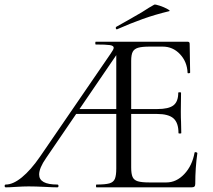

<svg xmlns="http://www.w3.org/2000/svg" viewBox="-22 -804 916 824"><path d="M3 -12Q34 -12 72 -43Q110 -74 150 -132L453 -574Q466 -592 466 -599Q466 -608 449.5 -610.5Q433 -613 389 -613Q387 -613 387 -619Q387 -625 389 -625H783Q792 -625 792 -616L794 -493Q794 -490 788.5 -489.5Q783 -489 783 -492Q781 -539 750.5 -571.5Q720 -604 676 -604H621Q587 -604 570.5 -599Q554 -594 547.5 -581.5Q541 -569 541 -543V-85Q541 -58 547 -44.5Q553 -31 569.5 -26Q586 -21 619 -21H692Q735 -21 769 -57Q803 -93 813 -149Q813 -151 817 -151Q820 -151 822.5 -149.5Q825 -148 825 -147Q816 -84 816 -15Q816 -7 812.5 -3.5Q809 0 800 0H392Q390 0 390 -6Q390 -12 392 -12Q430 -12 447.5 -17Q465 -22 471 -36.5Q477 -51 477 -81V-588L502 -604L176 -126Q146 -83 146 -55Q146 -12 224 -12Q229 -12 229 -6Q229 0 224 0Q206 0 170 -2Q130 -4 101 -4Q77 -4 47 -2Q19 0 3 0Q-2 0 -2 -6Q-2 -12 3 -12ZM305 -336H516L523 -315H290ZM651 -315H505V-336H653Q702 -336 722.5 -352Q743 -368 743 -406Q743 -408 749 -408Q755 -408 755 -406L754 -325Q754 -296 755 -281L756 -233Q756 -231 750 -231Q744 -231 744 -233Q744 -277 722.5 -296Q701 -315 651 -315ZM480 -678Q476 -678 475 -682.5Q474 -687 477 -689Q510 -707 586 -751Q604 -763 617.5 -771Q631 -779 640 -784Q644 -786 663.5 -779.5Q683 -773 697 -765Q711 -757 704 -756Q642 -741 590.5 -722.5Q539 -704 482 -679Z"/></svg>

Font: Cormorant Unicase
Style: Regular
Weight: 400
Designer: Christian Thalmann (Catharsis Fonts)
Foundry: Catharsis Fonts
Version: Version 4.000